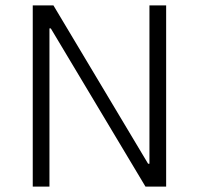

<svg xmlns="http://www.w3.org/2000/svg" viewBox="-20 -687 731 707"><path d="M530.3 -667H591.8V0H515.6L167 -582.5H162.1V0H100.6V-667H176.8L525.4 -84H530.3Z"/></svg>

Font: Estedad-FD Light
Style: Regular
Weight: 300
Designer: Amin Abedi
Version: Version 7.3